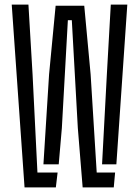

<svg xmlns="http://www.w3.org/2000/svg" viewBox="-20 -820 608 840"><path d="M341.6 0 320.5 -259.6 294.2 -731.6H276.9L250.6 -259.6L236.9 -101H170L194.7 -494.4L223.4 -795H348.6L376.5 -494.4L403.1 -65.2H483.6L477.7 0ZM87.4 0 31.3 -800H104.4L122.5 -494.4L143.8 -65.2H232L224.3 0ZM426.5 -101 447.5 -494.4 464.7 -800H537L489.1 -101Z"/></svg>

Font: Big Shoulders Stencil Thin
Style: Regular
Weight: 100
Designer: Patric King
Foundry: XO Type Co
Version: Version 2.001